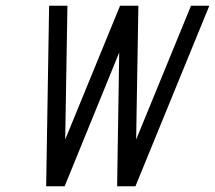

<svg xmlns="http://www.w3.org/2000/svg" viewBox="-20 -650 750 670"><path d="M215.3 -629.9 207.5 -163.1 398.9 -629.9H462.9L455.1 -163.1L646.5 -629.9H710.4L452.6 0H388.7L396 -466.8L205.6 0H141.1L151.4 -629.9Z"/></svg>

Font: Fibel Nord
Style: Italic
Weight: 400
Designer: Peter Wiegel
Foundry: Peter Wioegel
Version: Version 000.000